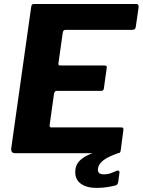

<svg xmlns="http://www.w3.org/2000/svg" viewBox="-20 -762 710 955"><path d="M135.1 -727.3Q136.8 -736.9 139.4 -739.4Q142 -742 149.8 -742H657.3Q672.9 -742 668.7 -720.5L655.7 -630.9Q654.7 -621.2 650.6 -617.4Q646.5 -613.6 635.1 -613.6H308.4Q300.5 -613.6 297.1 -610.7Q293.7 -607.8 292 -598.5L270.9 -448.7Q269.9 -440.8 272.1 -438.5Q274.3 -436.3 280.5 -436.3H499.1Q508.1 -436.3 510.1 -432.9Q512.2 -429.5 510.5 -421.9L496.5 -321.4Q495.5 -310.1 482.5 -310.1H262.2Q251.1 -310.1 248.7 -295.8L226.9 -139.9Q225.9 -128.4 233.6 -128.4H581Q590.3 -128.4 592.6 -125.1Q595 -121.8 593.3 -112.5L580.3 -13.1Q579.3 -5.6 576.2 -2.8Q573 0 562.6 0H55.6Q32.8 0 36 -25.3L135.1 -727.3ZM355.4 79.7Q357.7 62.7 367.4 48.1Q377 33.4 399.6 19.1Q422.2 4.9 463.8 -8.6L574.9 -2.9Q518.3 16.6 494 35.4Q469.7 54.3 467.1 77.2Q465.6 90.8 472.4 97.9Q479.3 105.1 495.8 105.1Q516.9 105.1 532.4 99Q547.9 92.9 559.9 87.8Q567.8 84.4 571.7 88Q575.6 91.6 573.9 99.9L568 142.7Q567 148.1 564.5 153Q561.9 157.9 557.1 159.6Q541.9 163.9 516.6 168.2Q491.4 172.6 461.2 172.6Q406.5 172.6 377.9 148.5Q349.3 124.4 355.4 79.7Z"/></svg>

Font: Libre Franklin Thin
Style: Italic
Weight: 100
Italic angle: -8°
Designer: Pablo Impallari, Rodrigo Fuenzalida, Nhung Nguyen
Foundry: Impallari Type
Version: Version 3.000